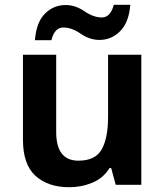

<svg xmlns="http://www.w3.org/2000/svg" viewBox="-20 -773 691 803"><path d="M571 -544H432V-284Q432 -196 405.5 -148.5Q379 -101 308 -101Q215 -101 215 -221V-544H76V-189Q76 -85 128.5 -37.5Q181 10 270 10Q321 10 366.5 -9Q412 -28 438 -70H445L464 0H571ZM525 -753H456Q442 -700 406 -700Q371 -700 333 -726Q295 -752 255 -752Q204 -752 168 -716Q132 -680 126 -605H195Q208 -658 245 -658Q280 -658 317.5 -632Q355 -606 396 -606Q446 -606 482.5 -642.5Q519 -679 525 -753Z"/></svg>

Font: Noto Sans UI
Style: Bold
Weight: 700
Designer: Monotype Design Team
Foundry: Monotype Imaging Inc.
Version: Version 1.901